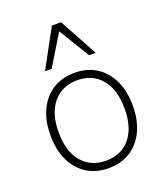

<svg xmlns="http://www.w3.org/2000/svg" viewBox="-139 -844 816 947"><g transform="rotate(-20 269.0 -370.5)"><path d="M269 8Q203 8 154.5 -23Q106 -54 79.5 -110Q53 -166 53 -242Q53 -318 79.5 -374Q106 -430 154.5 -461Q203 -492 269 -492Q335 -492 383.5 -461Q432 -430 458.5 -374Q485 -318 485 -242Q485 -166 458.5 -110Q432 -54 383.5 -23Q335 8 269 8ZM269 -31Q349 -31 395.5 -86.5Q442 -142 442 -242Q442 -342 395.5 -397.5Q349 -453 269 -453Q190 -453 143 -397.5Q96 -342 96 -242Q96 -142 143 -86.5Q190 -31 269 -31ZM136 -549 245 -749H293L402 -549H367L269 -710L171 -549Z"/></g></svg>

Font: Nunito Sans 12pt ExtraLight
Style: Regular
Weight: 200
Designer: Vernon Adams
Foundry: Vernon Adams
Version: Version 3.101;gftools[0.9.27]